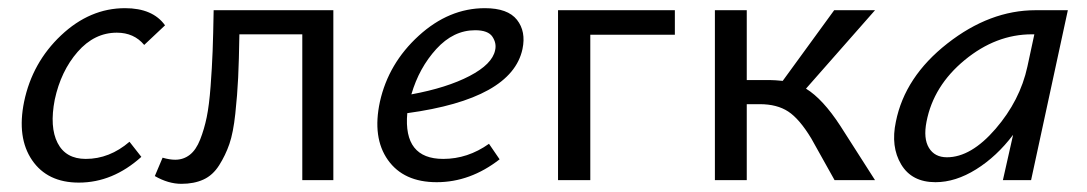

<svg xmlns="http://www.w3.org/2000/svg" viewBox="-20 -441 2660 470"><path d="M333 -331Q308 -361 266 -361Q211 -361 170 -314Q129 -267 114 -197Q101 -130 121 -91Q141 -52 190 -52Q248 -52 297 -94L326 -57Q256 6 173 6Q96 6 58.5 -49Q21 -104 39 -192Q59 -288 129.5 -354.5Q200 -421 286 -421Q354 -421 384 -379Z M796 -416V0H720V-357H566Q565 -293 563 -251Q561 -209 556 -162.5Q551 -116 541.5 -88.5Q532 -61 516.5 -36.5Q501 -12 478 -1.5Q455 9 424 9Q392 9 359 -10L378 -55Q395 -50 409 -50Q429 -50 444.5 -62Q460 -74 470 -99.5Q480 -125 486 -154Q492 -183 495.5 -229.5Q499 -276 500.5 -316Q502 -356 503 -416Z M1167 -421Q1223 -421 1245.5 -392.5Q1268 -364 1259 -321Q1233 -199 977 -164Q967 -52 1065 -52Q1125 -52 1177 -89L1203 -51Q1131 5 1049 5Q968 5 929.5 -49.5Q891 -104 910 -192Q931 -286 1005 -353.5Q1079 -421 1167 -421ZM1192 -318Q1196 -335 1185.5 -351Q1175 -367 1143 -367Q1090 -367 1048 -321Q1006 -275 987 -210Q1074 -226 1129.5 -255Q1185 -284 1192 -318Z M1632 -416V-356H1425V0H1346V-416Z M1953 -224Q1994 -199 2037 -133L2122 0H2023L1966 -102Q1937 -150 1909.5 -168Q1882 -186 1840 -186H1808V0H1730V-416H1808V-245H1865Q1876 -245 1896 -243L2022 -416H2122Z M2515 -416H2594L2504 0H2435L2460 -111Q2420 -58 2369.5 -26.5Q2319 5 2270 5Q2212 5 2186 -38.5Q2160 -82 2173 -143Q2195 -253 2299 -334.5Q2403 -416 2515 -416ZM2298 -56Q2357 -56 2417 -125.5Q2477 -195 2495 -278L2512 -357H2506Q2418 -357 2341.5 -294Q2265 -231 2248 -143Q2240 -102 2254 -79Q2268 -56 2298 -56Z"/></svg>

Font: EauTest Medium
Style: Italic
Weight: 500
Italic angle: -12°
Designer: Christian Thalmann (Catharsis Fonts)
Version: Version 0.001;PS 000.001;hotconv 1.0.88;makeotf.lib2.5.64775